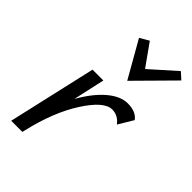

<svg xmlns="http://www.w3.org/2000/svg" viewBox="-208 -771 853 853"><g transform="rotate(45 219.0 -344.5)"><path d="M438 -661 269 -490 171 -662 214 -687 288 -583 407 -689ZM342 -421Q394 -421 416 -390L374 -320Q349 -353 312 -353Q262 -353 199.5 -256Q137 -159 103 -12L100 0H30L125 -416H193L160 -267Q202 -341 249.5 -381Q297 -421 342 -421Z"/></g></svg>

Font: EauTest Medium
Style: Italic
Weight: 500
Italic angle: -12°
Designer: Christian Thalmann (Catharsis Fonts)
Version: Version 0.001;PS 000.001;hotconv 1.0.88;makeotf.lib2.5.64775